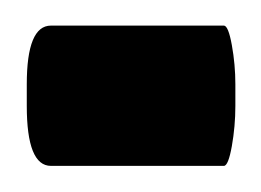

<svg xmlns="http://www.w3.org/2000/svg" viewBox="-41 -127 200 147"><path d="M130.4 0H-2Q-20.5 0 -20.5 -45.9V-62.5Q-20.5 -107.4 -2 -107.4H130.4Q133.8 -107.4 136.5 -92.5Q139.2 -77.6 139.2 -62.5V-45.9Q139.2 -30.3 136.5 -15.1Q133.8 0 130.4 0Z"/></svg>

Font: Samim Medium FD
Style: Medium-FD
Weight: 500
Foundry: DejaVu fonts team - Redesigned by Saber Rastikerdar
Version: Version 4.0.5